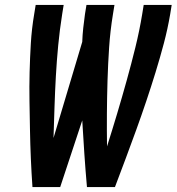

<svg xmlns="http://www.w3.org/2000/svg" viewBox="-20 -755 713 775"><path d="M111 0Q107 -58 104.5 -115.5Q102 -173 101 -231Q100 -289 99 -347Q98 -405 99.5 -463.5Q101 -522 104.5 -580.5Q108 -639 118 -698L124 -735H237L231 -698Q221 -635 215 -572.5Q209 -510 205.5 -447.5Q202 -385 200 -322.5Q198 -260 196 -198L312 -586Q313 -614 316 -642Q319 -670 323 -698L329 -735H442L436 -698Q425 -631 420.5 -564Q416 -497 414 -430Q412 -363 411.5 -296.5Q411 -230 412 -164Q433 -230 453 -297Q473 -364 491.5 -430.5Q510 -497 526.5 -564Q543 -631 554 -698L560 -735H673L667 -698Q657 -639 641.5 -580.5Q626 -522 608 -463.5Q590 -405 570.5 -347Q551 -289 530 -231Q509 -173 487.5 -115.5Q466 -58 444 0H331Q325 -67 320.5 -134Q316 -201 312 -269L223 0Z"/></svg>

Font: Iosevka Custom
Style: Bold Italic
Weight: 700
Italic angle: -9°
Designer: Belleve Invis
Foundry: Belleve Invis
Version: Version 30.3.1; ttfautohint (v1.8.3)